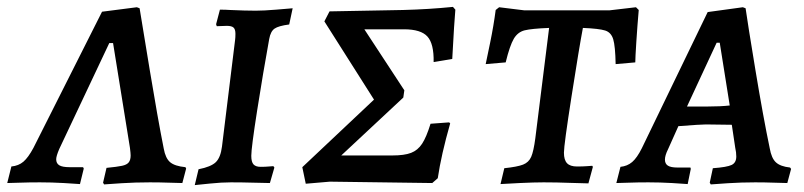

<svg xmlns="http://www.w3.org/2000/svg" viewBox="-20 -529 2333 557"><path d="M279 1 289 -42Q320 -45 334 -48Q348 -51 353.5 -58Q359 -65 359 -78Q359 -84 357 -100L308 -404H297L152 -97Q143 -76 143 -67Q143 -55 152 -49.5Q161 -44 182 -44H221L223 -40L212 5Q201 4 165 2Q129 0 96 0Q63 0 36.5 1Q10 2 1 2L13 -46Q34 -48 48 -60Q62 -72 77 -100L276 -495L377 -508L385 -505Q392 -462 414.5 -325.5Q437 -189 455 -98Q460 -70 473.5 -58.5Q487 -47 518 -44L520 -40L509 2Q499 2 471.5 1Q444 0 415 0Q373 0 333 2.5Q293 5 282 6Z M709 -77Q709 -59 715.5 -52Q722 -45 736 -45Q750 -45 760 -46Q770 -47 773 -47L776 -43L763 2Q751 2 717 1Q683 0 650 0Q623 0 589 3.5Q555 7 545 8L556 -38Q592 -45 606 -58.5Q620 -72 624 -104L662 -413Q663 -420 663 -431Q663 -444 657.5 -449Q652 -454 638 -454L609 -453Q607 -457 607 -459L618 -501Q634 -501 648 -500Q692 -498 722 -498Q745 -498 781 -501Q817 -504 829 -505L819 -458Q788 -454 776.5 -446Q765 -438 761 -416Q743 -317 726 -208.5Q709 -100 709 -77Z M1250 -12 1234 2 937 -2 867 4 857 -44 1065 -240 921 -467 936 -496 1149 -500Q1225 -502 1294 -509L1301 -501Q1298 -469 1292 -358L1238 -349Q1239 -402 1220 -423Q1201 -444 1152 -444H1037L1153 -267L1150 -246L970 -78H1118Q1153 -78 1172.5 -85.5Q1192 -93 1204.5 -112Q1217 -131 1229 -170L1283 -174L1286 -171Q1260 -80 1250 -12Z M1447 -348 1389 -343Q1392 -357 1402 -405.5Q1412 -454 1418 -500L1428 -508L1501 -499H1748L1825 -508L1833 -500Q1829 -454 1826 -407.5Q1823 -361 1823 -348L1766 -343Q1765 -395 1759 -415Q1753 -435 1735.5 -440.5Q1718 -446 1671 -448Q1660 -390 1638 -249Q1616 -108 1616 -86Q1616 -65 1625 -55.5Q1634 -46 1654 -46Q1672 -46 1683.5 -47Q1695 -48 1698 -48L1700 -45L1687 3Q1672 3 1633.5 1.5Q1595 0 1557 0Q1530 0 1487.5 2Q1445 4 1432 5L1443 -41Q1481 -45 1497.5 -51.5Q1514 -58 1521 -74Q1528 -90 1533 -128L1573 -448Q1522 -446 1502 -441Q1482 -436 1470.5 -416.5Q1459 -397 1447 -348Z M2272 -43 2275 -39 2264 2Q2254 2 2226.5 1Q2199 0 2171 0Q2131 0 2092 2.5Q2053 5 2042 6L2039 1L2048 -41Q2089 -44 2102.5 -50.5Q2116 -57 2116 -75Q2116 -87 2113 -100L2103 -167L2028 -168Q2013 -168 1948 -163L1918 -96Q1909 -78 1909 -66Q1909 -54 1917.5 -48.5Q1926 -43 1945 -43H1983L1984 -39L1975 5Q1965 4 1929.5 2Q1894 0 1861 0Q1829 0 1803 1Q1777 2 1768 2L1780 -45Q1800 -47 1814 -59Q1828 -71 1842 -99L2033 -494L2135 -508L2143 -505Q2149 -462 2171.5 -326Q2194 -190 2213 -99Q2218 -70 2231 -58Q2244 -46 2272 -43ZM2033 -220Q2070 -220 2097 -223L2068 -405H2059L1973 -220Z"/></svg>

Font: Alegreya SC Medium
Style: Italic
Weight: 500
Italic angle: -7°
Designer: Juan Pablo del Peral
Foundry: Huerta Tipografica
Version: Version 2.007; ttfautohint (v1.6)